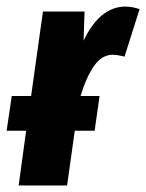

<svg xmlns="http://www.w3.org/2000/svg" viewBox="-30 -566 446 586"><path d="M353 -545.9Q373.5 -545.9 396 -538.1L350.1 -393.1Q327.6 -398.9 314 -398.9Q281.7 -398.9 258.1 -366.2Q234.4 -333.5 215.8 -272.9H273.9L258.8 -167H198.2L174.8 0H26.9L49.8 -167H-9.8L5.9 -272.9H64.9L101.1 -530.8H228L225.1 -441.9Q274.9 -545.9 353 -545.9Z"/></svg>

Font: Fira Sans Compressed
Style: Bold Italic
Weight: 700
Width: 3
Italic angle: -8°
Designer: Carrois Corporate & Edenspiekermann AG
Foundry: Carrois Corporate GbR & Edenspiekermann AG
Version: Version 4.203;PS 004.203;hotconv 1.0.88;makeotf.lib2.5.64775